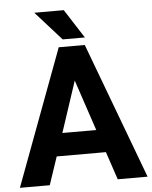

<svg xmlns="http://www.w3.org/2000/svg" viewBox="-60 -950 791 999"><g transform="rotate(-5 336.0 -450.5)"><path d="M465 -146 514 0H670L404 -711H268L3 0H159L208 -146ZM248 -265 336 -531 425 -265ZM408 -750 311 -901H157L292 -750Z"/></g></svg>

Font: Asimov
Style: Regular
Weight: 500
Designer: Google
Version: Version 2.000980; 2014